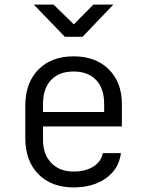

<svg xmlns="http://www.w3.org/2000/svg" viewBox="-20 -805 640 835"><path d="M300 10Q204 10 147 -47.5Q90 -105 90 -205V-345Q90 -445 147 -502.5Q204 -560 300 -560Q396 -560 453 -503.5Q510 -447 510 -353V-255H167V-197Q167 -134 203 -96.5Q239 -59 300 -59Q352 -59 386 -80.5Q420 -102 427 -139H506Q497 -70 441 -30Q385 10 300 10ZM167 -318H433V-353Q433 -420 398 -457Q363 -494 300 -494Q237 -494 202 -457Q167 -420 167 -353ZM262 -645 127 -785H213L301 -699L386 -785H473L339 -645Z"/></svg>

Font: JetBrains Mono NL Light
Style: Regular
Weight: 300
Monospace: yes
Designer: Philipp Nurullin, Konstantin Bulenkov
Foundry: JetBrains
Version: Version 2.305; ttfautohint (v1.8.4.7-5d5b)